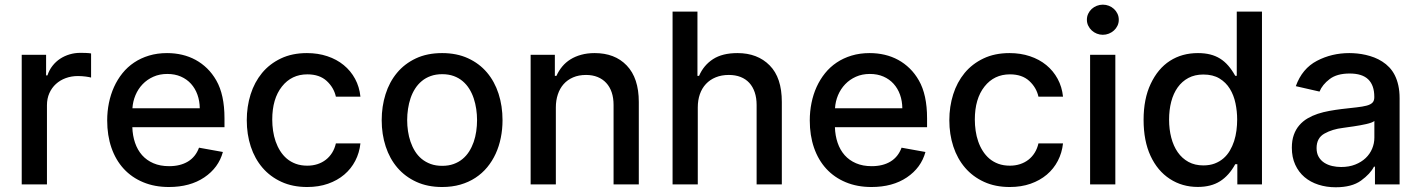

<svg xmlns="http://www.w3.org/2000/svg" viewBox="-20 -776 5980 808"><path d="M71.4 -545.5H174V-458.8H179.7Q187.1 -481.5 201 -499.1Q214.8 -516.7 233.1 -528.8Q251.4 -540.8 273.1 -547.2Q294.7 -553.6 318.2 -553.6Q323.5 -553.6 329.7 -553.4Q335.9 -553.3 342.2 -553.1Q348.4 -552.9 353.9 -552.4Q359.4 -551.8 363.3 -551.1V-449.6Q360.1 -450.6 354.2 -451.7Q348.4 -452.8 340.9 -453.8Q333.5 -454.9 324.9 -455.4Q316.4 -456 307.9 -456Q280.5 -456 256.7 -447.3Q233 -438.6 215.4 -422.6Q197.8 -406.6 187.7 -383.9Q177.6 -361.2 177.6 -333.1V0H71.4Z M431.1 -269.2Q431.1 -307.2 438.4 -342.9Q445.7 -378.6 459.9 -410Q474.1 -441.4 495.2 -467.7Q516.3 -494 544.4 -512.8Q572.4 -531.6 607.2 -542.1Q642 -552.6 683.2 -552.6Q716.3 -552.6 746.4 -545.5Q776.6 -538.4 803.1 -524Q829.5 -509.6 851.6 -488.1Q873.6 -466.6 890.3 -437.5Q924.7 -377.5 924.7 -278.4V-240.8H536.9Q538 -205.3 548.3 -175.1Q558.6 -144.9 577.9 -123Q597.3 -101.2 625.7 -89Q654.1 -76.7 691.8 -76.7Q738.6 -76.7 771 -96.2Q803.3 -115.8 817.5 -154.5L918 -136.4Q899.9 -70 839.8 -29.5Q779.8 11 690.7 11Q630.7 11 582.6 -9.1Q534.4 -29.1 500.7 -65.7Q467 -102.3 449 -154.1Q431.1 -206 431.1 -269.2ZM537.3 -320.3H820.7Q820.3 -351.2 810.9 -377.5Q801.5 -403.8 783.9 -423.3Q766.3 -442.8 741.1 -453.8Q715.9 -464.8 683.9 -464.8Q651.6 -464.8 625.4 -453.1Q599.1 -441.4 580.1 -421.5Q561.1 -401.6 550.1 -375.4Q539.1 -349.1 537.3 -320.3Z M1018.5 -270.2Q1018.5 -327.4 1034.6 -378.7Q1050.8 -430 1082.7 -468.8Q1114.7 -507.5 1162.1 -530Q1209.5 -552.6 1271.7 -552.6Q1318.2 -552.6 1357.6 -539.4Q1397 -526.3 1426.5 -502.1Q1456 -478 1474.3 -444.2Q1492.5 -410.5 1496.8 -369.3H1393.5Q1384.9 -407.7 1354.8 -435.4Q1324.6 -463.1 1273.4 -463.1Q1207 -463.1 1166.5 -411.9Q1125.7 -360.4 1125.7 -272.7Q1125.7 -249.3 1129.1 -225.9Q1132.5 -202.4 1139.9 -180.9Q1147.4 -159.4 1159.1 -140.8Q1170.8 -122.2 1187.1 -108.3Q1203.5 -94.5 1225 -86.6Q1246.4 -78.8 1273.4 -78.8Q1296.2 -78.8 1315.9 -85.2Q1335.6 -91.6 1351.2 -103.7Q1366.8 -115.8 1377.7 -133.2Q1388.5 -150.6 1393.5 -172.6H1496.8Q1492.5 -132.8 1475.1 -99.3Q1457.7 -65.7 1428.8 -41.2Q1399.9 -16.7 1360.4 -2.8Q1321 11 1272.7 11Q1211.6 11 1164.4 -10.7Q1117.2 -32.3 1084.7 -70.1Q1052.2 -108 1035.3 -159.3Q1018.5 -210.6 1018.5 -270.2Z M1840.6 -552.6Q1902 -552.6 1949.4 -530.9Q1996.8 -509.2 2029.1 -471.2Q2061.4 -433.2 2078.1 -381.6Q2094.8 -329.9 2094.8 -270.2Q2094.8 -231.9 2087.5 -196Q2080.3 -160.2 2065.9 -128.9Q2051.5 -97.7 2030.2 -71.9Q2008.9 -46.2 1980.6 -27.7Q1952.4 -9.2 1917.4 0.9Q1882.5 11 1840.6 11Q1779.5 11 1732.2 -10.7Q1685 -32.3 1652.5 -70.1Q1620 -108 1603.2 -159.4Q1586.3 -210.9 1586.3 -270.2Q1586.3 -328.1 1602.5 -379.4Q1618.6 -430.8 1650.6 -469.3Q1682.5 -507.8 1730.1 -530.2Q1777.7 -552.6 1840.6 -552.6ZM1693.5 -270.6Q1693.5 -247.5 1696.9 -224.3Q1700.3 -201 1707.6 -179.7Q1714.8 -158.4 1726.4 -139.7Q1737.9 -121.1 1754.4 -107.4Q1771 -93.8 1792.4 -85.9Q1813.9 -78.1 1840.9 -78.1Q1867.9 -78.1 1889 -85.8Q1910.2 -93.4 1926.5 -106.9Q1942.8 -120.4 1954.4 -138.7Q1965.9 -157 1973.4 -178.4Q1980.8 -199.9 1984.2 -223.4Q1987.6 -246.8 1987.6 -270.6Q1987.6 -293.7 1984.2 -316.9Q1980.8 -340.2 1973.7 -361.7Q1966.6 -383.2 1955.1 -401.8Q1943.5 -420.5 1927.2 -434.3Q1910.9 -448.2 1889.4 -456Q1867.9 -463.8 1840.9 -463.8Q1814.3 -463.8 1792.8 -456.1Q1771.3 -448.5 1755 -434.8Q1738.6 -421.2 1726.9 -402.9Q1715.2 -384.6 1707.9 -363.1Q1700.6 -341.6 1697.1 -318Q1693.5 -294.4 1693.5 -270.6Z M2213.1 0V-545.5H2315V-456.7H2321.7Q2331.3 -478.3 2346.1 -496.1Q2360.8 -513.8 2380.9 -526.3Q2400.9 -538.7 2426.3 -545.6Q2451.7 -552.6 2482.6 -552.6Q2524.5 -552.6 2558.2 -539.8Q2592 -527 2617.5 -500.4Q2668.3 -447.4 2668.3 -346.9V0H2562.1V-334.2Q2562.1 -364 2554.2 -387.4Q2546.2 -410.9 2531.2 -427Q2516.3 -443.2 2494.9 -451.9Q2473.4 -460.6 2446.4 -460.6Q2415.5 -460.6 2391.7 -450.3Q2367.9 -440 2351.9 -421.9Q2335.9 -403.8 2327.6 -378.7Q2319.2 -353.7 2319.2 -323.9V0Z M2915.1 -727.3V-456.7H2921.9Q2941.1 -501.4 2980.5 -527Q3019.9 -552.6 3083.5 -552.6Q3168 -552.6 3219.1 -500.7Q3270.2 -449.2 3270.2 -346.9V0H3164.1V-334.2Q3164.1 -364 3156.1 -387.6Q3148.1 -411.2 3133.2 -427.4Q3118.3 -443.5 3096.6 -452.1Q3074.9 -460.6 3047.2 -460.6Q3016.3 -460.6 2992 -450.6Q2967.7 -440.7 2950.8 -422.6Q2933.9 -404.5 2925.2 -379.4Q2916.5 -354.4 2916.5 -323.9V0H2810.4V-727.3Z M3387.8 -269.2Q3387.8 -307.2 3395.1 -342.9Q3402.3 -378.6 3416.5 -410Q3430.8 -441.4 3451.9 -467.7Q3473 -494 3501.1 -512.8Q3529.1 -531.6 3563.9 -542.1Q3598.7 -552.6 3639.9 -552.6Q3672.9 -552.6 3703.1 -545.5Q3733.3 -538.4 3759.8 -524Q3786.2 -509.6 3808.2 -488.1Q3830.3 -466.6 3846.9 -437.5Q3881.4 -377.5 3881.4 -278.4V-240.8H3493.6Q3494.7 -205.3 3505 -175.1Q3515.3 -144.9 3534.6 -123Q3554 -101.2 3582.4 -89Q3610.8 -76.7 3648.4 -76.7Q3695.3 -76.7 3727.6 -96.2Q3759.9 -115.8 3774.1 -154.5L3874.6 -136.4Q3856.5 -70 3796.5 -29.5Q3736.5 11 3647.4 11Q3587.4 11 3539.2 -9.1Q3491.1 -29.1 3457.4 -65.7Q3423.7 -102.3 3405.7 -154.1Q3387.8 -206 3387.8 -269.2ZM3494 -320.3H3777.3Q3777 -351.2 3767.6 -377.5Q3758.2 -403.8 3740.6 -423.3Q3723 -442.8 3697.8 -453.8Q3672.6 -464.8 3640.6 -464.8Q3608.3 -464.8 3582 -453.1Q3555.8 -441.4 3536.8 -421.5Q3517.8 -401.6 3506.7 -375.4Q3495.7 -349.1 3494 -320.3Z M3975.1 -270.2Q3975.1 -327.4 3991.3 -378.7Q4007.5 -430 4039.4 -468.8Q4071.4 -507.5 4118.8 -530Q4166.2 -552.6 4228.3 -552.6Q4274.9 -552.6 4314.3 -539.4Q4353.7 -526.3 4383.2 -502.1Q4412.6 -478 4430.9 -444.2Q4449.2 -410.5 4453.5 -369.3H4350.1Q4341.6 -407.7 4311.4 -435.4Q4281.2 -463.1 4230.1 -463.1Q4163.7 -463.1 4123.2 -411.9Q4082.4 -360.4 4082.4 -272.7Q4082.4 -249.3 4085.8 -225.9Q4089.1 -202.4 4096.6 -180.9Q4104 -159.4 4115.8 -140.8Q4127.5 -122.2 4143.8 -108.3Q4160.2 -94.5 4181.6 -86.6Q4203.1 -78.8 4230.1 -78.8Q4252.8 -78.8 4272.5 -85.2Q4292.3 -91.6 4307.9 -103.7Q4323.5 -115.8 4334.3 -133.2Q4345.2 -150.6 4350.1 -172.6H4453.5Q4449.2 -132.8 4431.8 -99.3Q4414.4 -65.7 4385.5 -41.2Q4356.5 -16.7 4317.1 -2.8Q4277.7 11 4229.4 11Q4168.3 11 4121.1 -10.7Q4073.9 -32.3 4041.4 -70.1Q4008.9 -108 3992 -159.3Q3975.1 -210.6 3975.1 -270.2Z M4567.5 0V-545.5H4673.7V0ZM4554 -692.8Q4554 -706.7 4559.5 -718.2Q4565 -729.8 4574.2 -738.3Q4583.5 -746.8 4595.7 -751.6Q4608 -756.4 4621.1 -756.4Q4634.6 -756.4 4646.7 -751.6Q4658.7 -746.8 4668 -738.3Q4677.2 -729.8 4682.7 -718.2Q4688.2 -706.7 4688.2 -692.8Q4688.2 -679.3 4682.7 -667.8Q4677.2 -656.2 4667.8 -647.7Q4658.4 -639.2 4646.3 -634.4Q4634.2 -629.6 4621.1 -629.6Q4608 -629.6 4595.9 -634.4Q4583.8 -639.2 4574.6 -647.7Q4565.3 -656.2 4559.7 -667.8Q4554 -679.3 4554 -692.8Z M4822.4 -422.9Q4852.6 -487.2 4903.4 -519.9Q4954.2 -552.6 5021.3 -552.6Q5049.7 -552.6 5072.6 -546.9Q5095.5 -541.2 5114.3 -529.5Q5133.2 -517.8 5148.8 -499.8Q5164.4 -481.9 5178.3 -457H5184.7V-727.3H5290.8V0H5187.1V-84.9H5178.3Q5152.3 -37.3 5114.5 -13.3Q5076.7 10.7 5020.6 10.7Q4954.9 10.7 4903.1 -23.1Q4851.2 -56.8 4821.9 -119.9Q4792.6 -182.9 4792.6 -271.7Q4792.6 -360.1 4822.4 -422.9ZM5044 -79.9Q5071 -79.9 5092 -87.9Q5112.9 -95.9 5128.7 -109.6Q5144.5 -123.2 5155.5 -141.9Q5166.5 -160.5 5173.5 -182Q5180.4 -203.5 5183.4 -226.7Q5186.4 -250 5186.4 -272.7Q5186.4 -307.5 5179.3 -341.4Q5172.2 -375.4 5155.7 -402.3Q5139.2 -429.3 5111.9 -445.8Q5084.5 -462.4 5044 -462.4Q5008.2 -462.4 4981.2 -448Q4954.2 -433.6 4936.1 -408.2Q4918 -382.8 4908.9 -348Q4899.9 -313.2 4899.9 -272.7Q4899.9 -231.9 4909.1 -196.6Q4918.3 -161.2 4936.4 -135.3Q4954.5 -109.4 4981.5 -94.6Q5008.5 -79.9 5044 -79.9Z M5625.7 -317.1Q5662.6 -321.4 5688.7 -324.2Q5714.8 -327.1 5731.4 -331.5Q5747.9 -335.9 5755.7 -343.9Q5763.5 -351.9 5763.5 -366.5V-369Q5763.5 -416.9 5738.1 -441.8Q5712.7 -466.6 5659.8 -466.6Q5606.2 -466.6 5575.6 -443.2Q5544.7 -419.7 5533 -390.6L5433.2 -413.4Q5459.9 -487.6 5522.4 -520.2Q5584.5 -552.6 5658.4 -552.6Q5674.4 -552.6 5692.1 -550.8Q5709.9 -549 5727.8 -544.9Q5745.7 -540.8 5763.3 -534.1Q5780.9 -527.3 5796.9 -517Q5813.2 -506.7 5826.7 -492.5Q5840.2 -478.3 5849.8 -459.3Q5859.4 -440.3 5864.7 -416.2Q5870 -392 5870 -362.2V0H5766.3V-74.6H5762.1Q5746.8 -44.4 5707.7 -16Q5669 12.1 5600.9 12.1Q5562.1 12.1 5528.4 1.2Q5494.7 -9.6 5469.8 -30.7Q5445 -51.8 5430.8 -82.9Q5416.5 -114 5416.5 -154.1Q5416.5 -185.4 5424.9 -208.6Q5433.2 -231.9 5448 -248.9Q5462.7 -266 5482.6 -277.7Q5502.5 -289.4 5525.7 -297.1Q5549 -304.7 5574.6 -309.3Q5600.1 -313.9 5625.7 -317.1ZM5520.6 -152.7Q5520.6 -131 5529.5 -115.8Q5538.4 -100.5 5553.1 -91.1Q5567.8 -81.7 5586.3 -77.4Q5604.8 -73.2 5623.9 -73.2Q5657.3 -73.2 5683.2 -83.5Q5709.2 -93.8 5727.1 -110.8Q5745 -127.8 5754.4 -150.2Q5763.8 -172.6 5763.8 -196.7V-267Q5760.3 -263.5 5751.1 -260.1Q5741.8 -256.7 5729.6 -253.9Q5717.3 -251.1 5703.3 -248.6Q5689.3 -246.1 5676 -244.1Q5662.6 -242.2 5651.1 -240.6Q5639.6 -239 5632.5 -237.9Q5587 -232.6 5553.6 -213.8Q5520.6 -195.3 5520.6 -152.7Z"/></svg>

Font: Inter P Medium
Style: Regular
Weight: 500
Designer: Rasmus Andersson
Foundry: rsms
Version: Version 3.018;git-588b23468